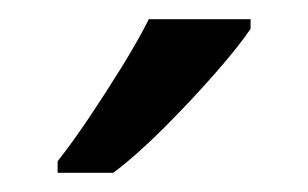

<svg xmlns="http://www.w3.org/2000/svg" viewBox="-20 -786 321 200"><path d="M241 -756Q229 -738 204 -709.5Q179 -681 150.5 -652.5Q122 -624 98 -606H40V-618Q55 -637 72.5 -663Q90 -689 107 -716.5Q124 -744 135 -766H241Z"/></svg>

Font: Noto Sans Tifinagh Adrar
Style: Regular
Weight: 400
Designer: JamraPatel
Foundry: JamraPatel LLC
Version: Version 2.006; ttfautohint (v1.8.4.7-5d5b)